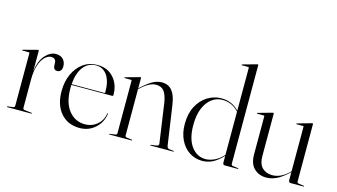

<svg xmlns="http://www.w3.org/2000/svg" viewBox="-84 -1020 2313 1319"><g transform="rotate(15 1073.0 -360.0)"><path d="M132 -430V-287Q143 -363 178.2 -401.2Q213.5 -439.5 252.5 -439.5Q286 -439.5 304.5 -420Q323 -400.5 323 -370Q323 -349.5 313.8 -339Q304.5 -328.5 290.5 -328.5Q262.5 -328.5 261.5 -361V-374Q261.5 -411.5 226.5 -411.5Q204 -411.5 182.2 -390.8Q160.5 -370 146.2 -329Q132 -288 132 -228V-24Q132 -13.5 144 -11.5L194 -5.5Q198 -5 198 -2.5Q198 0 194.5 0H24.5Q20.5 0 20.5 -3Q20.5 -5.5 26 -6L62 -10.5Q74 -12.5 74 -22V-397.5Q74 -402.5 69.5 -402.5H23.5Q21 -402.5 21 -405Q21 -407 24.5 -408.5L121.5 -434Q126 -435 128 -435Q132 -435 132 -430Z M706.5 -269Q706.5 -261.5 698 -261.5H409Q408.5 -250 408.5 -238Q408.5 -135.5 453.2 -79.8Q498 -24 569 -24Q616.5 -24 653 -53.8Q689.5 -83.5 698.5 -134.5Q699 -138 700.5 -138Q703.5 -138 703 -133.5Q694.5 -71.5 648.8 -30.8Q603 10 539 10Q455.5 10 405.2 -47.2Q355 -104.5 355 -203.5Q355 -270.5 379.2 -324.2Q403.5 -378 446.8 -409.2Q490 -440.5 548 -440.5Q620 -440.5 663.2 -392.2Q706.5 -344 706.5 -269ZM541 -435Q482.5 -435 448.8 -389.8Q415 -344.5 409.5 -267H640Q647.5 -267 647.5 -275Q647.5 -352 618.2 -393.5Q589 -435 541 -435Z M859 -431.5V-357L867 -365Q913.5 -407.5 944.5 -423.5Q975.5 -439.5 1006.5 -439.5Q1053 -439.5 1079.2 -407.5Q1105.5 -375.5 1115 -310L1156 -29Q1158.5 -11 1174.5 -9L1204 -5Q1207.5 -4.5 1207.5 -2.5Q1207.5 0 1204 0H1043.5Q1039.5 0 1039.5 -2.5Q1039.5 -5 1044.5 -5.5L1082 -10.5Q1100 -13 1097.5 -29L1058 -305Q1049.5 -361.5 1029.8 -387.5Q1010 -413.5 972.5 -413.5Q926 -413.5 870 -361.5L859 -351.5V-23Q859 -12.5 871 -10.5L906.5 -5.5Q911 -5.5 911 -2.5Q911 0 907.5 0H750Q747 0 747 -2.5Q747 -4 751 -5L789 -10.5Q801 -12.5 801 -22.5V-397Q801 -401.5 796 -401.5H750.5Q748 -401.5 748 -404Q748 -406 751 -407.5L848.5 -434.5Q852.5 -436 855 -436Q859 -436 859 -431.5Z M1231 -205Q1231 -279 1259 -331.5Q1287 -384 1332.5 -411.8Q1378 -439.5 1430.5 -439.5Q1470.5 -439.5 1502 -424.8Q1533.5 -410 1556 -385.5V-690Q1556 -695 1551 -695H1505.5Q1503 -695 1503 -697.5Q1503 -700 1506 -701L1603.5 -728Q1607.5 -729.5 1610 -729.5Q1614 -729.5 1614 -725V-23Q1614 -12.5 1626 -10.5L1661.5 -5.5Q1666 -5.5 1666 -2.5Q1666 0 1662.5 0H1570.5Q1556 0 1556 -18V-64Q1515.5 -21.5 1481.8 -5.8Q1448 10 1410 10Q1360 10 1319.2 -16.5Q1278.5 -43 1254.8 -91.5Q1231 -140 1231 -205ZM1289.5 -212Q1289.5 -114.5 1329.2 -61Q1369 -7.5 1430.5 -7.5Q1458 -7.5 1491 -21.8Q1524 -36 1556 -71V-378Q1535.5 -402 1505.8 -416.5Q1476 -431 1439 -431Q1398.5 -431 1364.5 -406.2Q1330.5 -381.5 1310 -332.8Q1289.5 -284 1289.5 -212Z M1745 -125V-396.5Q1745 -401 1739.5 -401H1694Q1691 -401 1691 -403.5Q1691 -405.5 1694.5 -407L1792.5 -434.5Q1796.5 -435.5 1799 -435.5Q1803 -435.5 1803 -431V-130.5Q1803 -72.5 1830.5 -46Q1858 -19.5 1902 -19.5Q1929 -19.5 1957 -31.2Q1985 -43 2015 -71L2024 -79.5V-396.5Q2024 -401 2019 -401H1973.5Q1971 -401 1971 -403.5Q1971 -405.5 1974.5 -407L2071.5 -434.5Q2075.5 -435.5 2078 -435.5Q2082 -435.5 2082 -431V-23Q2082 -12.5 2094 -10.5L2129.5 -5.5Q2134 -5.5 2134 -2.5Q2134 0 2130.5 0H2038.5Q2024 0 2024 -18V-73.5L2018 -68Q1970 -24 1934.8 -8.5Q1899.5 7 1866 7Q1814 7 1779.5 -25.8Q1745 -58.5 1745 -125Z"/></g></svg>

Font: Fraunces 144pt S000 Light
Style: Regular
Weight: 300
Version: Version 1.000; ttfautohint (v1.8.3)